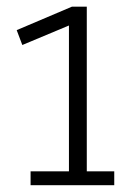

<svg xmlns="http://www.w3.org/2000/svg" viewBox="-20 -547 412 567"><path d="M45.9 -414.1 183.6 -471.7V-41H70.3V0H317.4V-41H236.3V-527.3H192.4L29.3 -458Z"/></svg>

Font: Yaldevi Colombo Light
Style: Regular
Weight: 300
Designer: Sol Matas, Denzil Rajitha, Kosala Senevirathne and Pathum Egodawatta
Foundry: Mooniak
Version: Version 1.020 ; ttfautohint (v1.6)